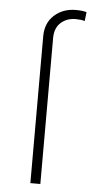

<svg xmlns="http://www.w3.org/2000/svg" viewBox="-54 -782 398 815"><g transform="rotate(5 145.0 -374.5)"><path d="M107.4 0V-625.5Q107.4 -682.6 144.5 -715.8Q181.6 -749 235.8 -749Q264.6 -749 281.7 -743.7L277.3 -705.6Q270 -708 259.3 -709.2Q248.5 -710.4 238.8 -710.4Q200.7 -710.4 175.3 -687.5Q149.9 -664.6 149.9 -621.6V0Z"/></g></svg>

Font: Inter Display Extra Light
Style: Regular
Weight: 200
Designer: Rasmus Andersson
Foundry: rsms
Version: Version 4.000;git-4fc901f